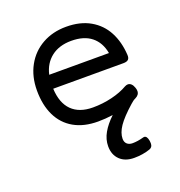

<svg xmlns="http://www.w3.org/2000/svg" viewBox="-126 -569 852 907"><g transform="rotate(-20 300.0 -116.0)"><path d="M531.7 -237.8Q532.7 -221.7 525.1 -214.6Q517.6 -207.5 501 -207.5H147.5Q150.9 -134.8 188.5 -97.4Q226.1 -60.1 294.4 -60.1Q343.3 -60.1 389.9 -71.3Q436.5 -82.5 470.2 -102.1Q478.5 -106.4 485.4 -106.4Q494.6 -106.4 502.2 -99.4Q509.8 -92.3 514.2 -79.1Q517.6 -70.3 517.6 -61.5Q517.6 -42 496.1 -31.7Q484.9 -26.9 470.7 -13.7Q418.9 32.2 396.7 64.9Q374.5 97.7 374.5 127Q374.5 144 384.8 153.3Q395 162.6 412.1 162.6Q437.5 162.6 467.3 154.3Q471.2 153.3 472.7 153.3Q487.3 153.3 491.7 179.7Q492.7 188.5 492.7 191.9Q492.7 202.6 488.5 208.7Q484.4 214.8 476.1 217.8Q439.5 230.5 396 230.5Q350.6 230.5 324.5 205.1Q298.3 179.7 298.3 137.2Q298.3 102.5 316.7 70.1Q335 37.6 369.1 5.4Q330.6 10.7 294.4 10.7Q223.6 10.7 173.8 -17.6Q124 -45.9 98.1 -99.1Q72.3 -152.3 72.3 -225.6Q72.3 -295.4 101.8 -349.1Q131.3 -402.8 184.1 -432.4Q236.8 -461.9 304.2 -461.9Q375 -461.9 424.8 -433.3Q474.6 -404.8 501.2 -354.5Q527.8 -304.2 531.7 -237.8ZM152.3 -275.9H452.6Q442.4 -331.5 405 -361.3Q367.7 -391.1 304.2 -391.1Q243.7 -391.1 204.1 -360.6Q164.6 -330.1 152.3 -275.9Z"/></g></svg>

Font: Courier Prime Sans
Style: Regular
Weight: 400
Designer: Alan Dague-Greene
Foundry: Quote-Unquote Apps
Version: Version 3.020